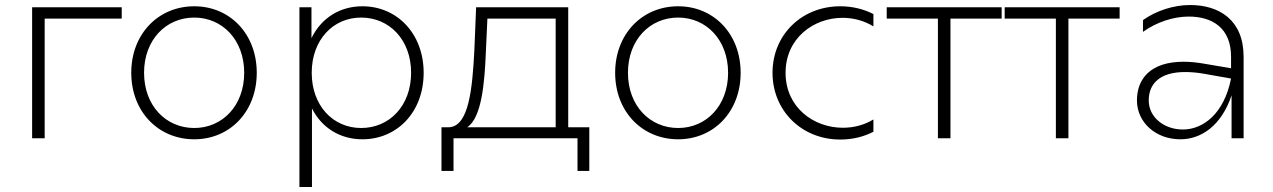

<svg xmlns="http://www.w3.org/2000/svg" viewBox="-20 -551 5074 765"><path d="M108 0H158V-477H465V-522H108Z M754 4C896 4 1003 -106 1003 -261C1003 -416 896 -526 754 -526C611 -526 503 -416 503 -261C503 -106 611 4 754 4ZM754 -41C641 -41 554 -130 554 -261C554 -392 641 -481 754 -481C866 -481 953 -392 953 -261C953 -130 866 -41 754 -41Z M1424 -526C1334 -526 1260 -479 1221 -399V-522H1173V194H1223V-119C1262 -41 1336 4 1424 4C1562 4 1668 -104 1668 -261C1668 -417 1562 -526 1424 -526ZM1419 -481C1532 -481 1618 -392 1618 -261C1618 -130 1532 -41 1419 -41C1307 -41 1222 -130 1222 -261C1222 -392 1307 -481 1419 -481Z M1739 130H1787V0H2281V130H2328V-44H2244V-522H1877L1870 -350C1862 -200 1849 -49 1770 -44H1739ZM1842 -44C1899 -83 1911 -219 1916 -347L1922 -477H2194V-44Z M2682 4C2824 4 2931 -106 2931 -261C2931 -416 2824 -526 2682 -526C2539 -526 2431 -416 2431 -261C2431 -106 2539 4 2682 4ZM2682 -41C2569 -41 2482 -130 2482 -261C2482 -392 2569 -481 2682 -481C2794 -481 2881 -392 2881 -261C2881 -130 2794 -41 2682 -41Z M3328 5C3379 5 3423 -7 3460 -26V-75C3422 -52 3380 -42 3338 -42C3223 -42 3110 -122 3110 -261C3110 -399 3222 -480 3337 -480C3380 -480 3422 -469 3460 -446V-495C3423 -514 3378 -526 3328 -526C3174 -526 3058 -412 3058 -261C3058 -110 3174 5 3328 5Z M3717 0H3767V-477H3971V-522H3513V-477H3717Z M4187 0H4237V-477H4441V-522H3983V-477H4187Z M4887 0H4935V-325C4935 -472 4837 -531 4722 -531C4657 -531 4588 -509 4534 -471V-424C4588 -463 4656 -485 4716 -485C4811 -485 4885 -439 4885 -325V-279L4785 -296C4752 -302 4723 -305 4696 -305C4564 -305 4510 -237 4510 -151C4510 -64 4584 4 4683 4C4765 4 4846 -49 4887 -171ZM4557 -151C4557 -219 4603 -264 4702 -264C4724 -264 4750 -262 4778 -257L4885 -238C4857 -97 4773 -35 4693 -35C4619 -35 4557 -83 4557 -151Z"/></svg>

Font: Chess Sans Light
Style: Regular
Weight: 300
Designer: Wolf Bōese
Foundry: Wolf Bōese
Version: Version 7.223;Glyphs 3.3 (3306)